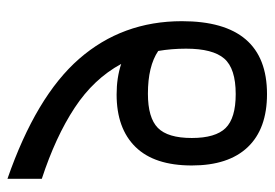

<svg xmlns="http://www.w3.org/2000/svg" viewBox="-128 -592 720 503"><g transform="rotate(90 231.5 -340.0)"><path d="M448 -90V0Q232 -75 133.5 -188Q35 -301 35 -457Q35 -680 226 -680Q317 -680 365 -629.5Q413 -579 413 -483Q413 -385 364.5 -335.5Q316 -286 227 -286Q183 -286 147 -298Q186 -226 262 -176Q338 -126 448 -90ZM107 -468Q107 -430 113 -395Q153 -368 225 -368Q288 -368 314.5 -394Q341 -420 341 -483Q341 -545 315 -571.5Q289 -598 226 -598Q159 -598 133 -568Q107 -538 107 -468Z"/></g></svg>

Font: Rhodium Libre
Style: Regular
Weight: 400
Designer: James Puckett
Foundry: Dunwich Type Founders
Version: Version 1.001; ttfautohint (v1.3)